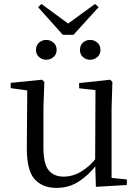

<svg xmlns="http://www.w3.org/2000/svg" viewBox="-20 -919 693 954"><path d="M209.5 -622.1Q189.6 -622.1 174.2 -635.5Q158.8 -648.8 158.8 -670.8Q158.8 -693.9 174.2 -707.3Q189.6 -720.7 209.5 -720.7Q229.8 -720.7 245.6 -707.3Q261.4 -693.9 261.4 -670.8Q261.4 -648.8 245.6 -635.5Q229.8 -622.1 209.5 -622.1ZM427.8 -622.1Q407.2 -622.1 392.2 -635.5Q377.3 -648.8 377.3 -670.8Q377.3 -693.9 392.2 -707.3Q407.2 -720.7 427.8 -720.7Q448.1 -720.7 463.6 -707.3Q479.1 -693.9 479.1 -670.8Q479.1 -648.8 463.6 -635.5Q448.1 -622.1 427.8 -622.1ZM185.9 -899.1 345.7 -782.2H291.4L452.2 -899.3L470 -883.4L345.1 -746H292.2L169.3 -883.2ZM260.9 14.6Q189.8 14.6 151.1 -29.8Q112.3 -74.2 113.3 -185.8L115.5 -483.7L137.7 -466.6L33.1 -481V-507.3L189.5 -523L200.2 -511.5L195.8 -380.4V-185.1Q195.8 -105.3 221.6 -73.3Q247.4 -41.4 296.3 -41.4Q342.8 -41.4 386.1 -68.1Q429.4 -94.9 464.9 -141.8L488.1 -103H461.7Q423.1 -51 373.2 -18.2Q323.3 14.6 260.9 14.6ZM456.4 9.3 452.8 -114.1V-115.5L454.4 -471.2L373.2 -480.3V-506.2L528.2 -523L538.4 -511.5L534.4 -380.4V-35L610.3 -27.4V0.2Z"/></svg>

Font: Noto Serif HK ExtraLight
Style: Regular
Weight: 200
Designer: Ryoko NISHIZUKA 西塚涼子 (kana & ideographs); Frank Grießhammer (Latin, Greek & Cyrillic); Wenlong ZHANG 张文龙 (bopomofo); San
Foundry: Adobe
Version: Version 2.002-H1;hotconv 1.1.0;makeotfexe 2.6.0